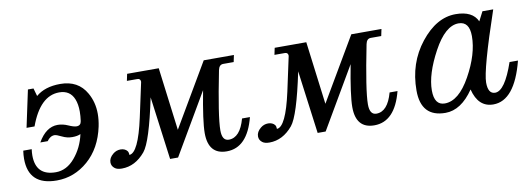

<svg xmlns="http://www.w3.org/2000/svg" viewBox="-47 -757 2844 1028"><g transform="rotate(-10 1375.5 -243.0)"><path d="M196.3 8.3Q43 8.3 43 -136.2Q43 -156.7 46.4 -180.2H92.3Q89.8 -162.1 89.8 -146.5Q89.8 -36.1 198.7 -36.1Q257.8 -36.1 302.7 -89.4Q347.7 -142.6 363.3 -214.4Q345.7 -206.1 317.9 -206.1Q289.6 -206.1 262.7 -219.5Q235.8 -232.9 225.6 -232.9Q201.7 -232.9 184.1 -207.5H144Q188 -284.2 251 -284.2Q278.8 -284.2 307.1 -271.5Q335.4 -258.8 350.6 -258.8Q373.5 -258.8 377 -282.7Q380.9 -310.5 380.9 -334Q380.9 -374 369.6 -401.9Q348.6 -454.1 289.6 -454.1Q185.5 -454.1 128.4 -297.4H85L127.9 -498.5H158.2L170.4 -455.6Q219.2 -497.6 303.2 -497.6Q400.4 -497.6 444.3 -419.9Q473.6 -368.7 473.6 -305.2Q473.6 -272.9 466.3 -237.3Q441.9 -122.6 366.7 -57.1Q291.5 8.3 196.3 8.3Z M677.7 -59.6Q623 5.9 550.3 5.9Q524.4 5.9 511.7 -4.4Q495.1 -17.1 495.1 -37.1Q495.1 -61.5 519 -81.1Q537.1 -96.2 560.5 -96.2Q572.3 -96.2 581.5 -92Q590.8 -87.9 596.4 -80.6Q602.1 -73.2 602.1 -59.1Q650.9 -60.5 691.4 -245.4Q731.9 -430.2 731.9 -433.6Q731.9 -451.7 714.4 -451.7H657.7L665.5 -488.8H837.4L880.9 -146.5L1082 -488.8H1246.1L1238.3 -451.7H1181.2Q1159.2 -451.7 1153.3 -422.4Q1104.5 -178.2 1104.5 -103.5Q1104.5 -46.9 1141.1 -46.9Q1202.6 -46.9 1230 -146.5H1272.9Q1231.9 12.7 1119.6 12.7Q1019.5 12.7 1019.5 -104Q1019.5 -168 1050.8 -332L856.4 0H813L767.6 -342.8Q718.8 -108.9 677.7 -59.6Z M1480 -59.6Q1425.3 5.9 1352.5 5.9Q1326.7 5.9 1314 -4.4Q1297.4 -17.1 1297.4 -37.1Q1297.4 -61.5 1321.3 -81.1Q1339.4 -96.2 1362.8 -96.2Q1374.5 -96.2 1383.8 -92Q1393.1 -87.9 1398.7 -80.6Q1404.3 -73.2 1404.3 -59.1Q1453.1 -60.5 1493.7 -245.4Q1534.2 -430.2 1534.2 -433.6Q1534.2 -451.7 1516.6 -451.7H1460L1467.8 -488.8H1639.6L1683.1 -146.5L1884.3 -488.8H2048.3L2040.5 -451.7H1983.4Q1961.4 -451.7 1955.6 -422.4Q1906.7 -178.2 1906.7 -103.5Q1906.7 -46.9 1943.4 -46.9Q2004.9 -46.9 2032.2 -146.5H2075.2Q2034.2 12.7 1921.9 12.7Q1821.8 12.7 1821.8 -104Q1821.8 -168 1853 -332L1658.7 0H1615.2L1569.8 -342.8Q1521 -108.9 1480 -59.6Z M2655.8 -488.3Q2550.3 -178.2 2550.3 -108.4Q2550.3 -46.9 2588.9 -46.9Q2642.1 -46.9 2692.9 -195.3H2738.8Q2685.1 13.2 2568.8 13.2Q2486.8 13.2 2461.9 -86.9Q2393.6 13.2 2308.6 13.2Q2175.8 13.2 2175.8 -131.3Q2175.8 -280.3 2262 -389.2Q2348.1 -498 2452.6 -498Q2544.4 -498 2571.3 -438L2597.2 -488.3ZM2313.5 -37.1Q2389.6 -37.1 2454.1 -153.3Q2518.6 -269.5 2518.6 -367.2Q2518.6 -446.8 2459.5 -446.8Q2387.2 -446.8 2322 -326.2Q2256.8 -205.6 2256.8 -117.7Q2256.8 -37.1 2313.5 -37.1Z"/></g></svg>

Font: Munson
Style: Italic
Weight: 400
Italic angle: -12°
Designer: Paul James MIller
Foundry: High-Logic / Made with FontCreator
Version: Version 2.10;May 5, 2019;FontCreator 11.5.0.2430 64-bit